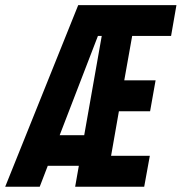

<svg xmlns="http://www.w3.org/2000/svg" viewBox="-52 -713 694 733"><path d="M234.9 0 249 -80.1H130.4L99.6 0H-32.2L246.6 -693.4H621.6L601.1 -575.7H452.6L422.4 -406.2H542L521 -288.1H401.9L372.1 -118.2H520L498.5 0ZM175.8 -196.8H269.5L336.4 -575.7H321.8Z"/></svg>

Font: Cascadia Mono
Style: Bold Italic
Weight: 700
Italic angle: -10°
Monospace: yes
Designer: Aaron Bell
Foundry: Saja Typeworks
Version: Version 2404.023; ttfautohint (v1.8.4)